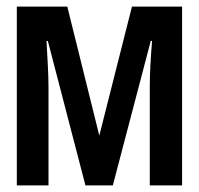

<svg xmlns="http://www.w3.org/2000/svg" viewBox="-20 -562 603 582"><path d="M31 0V-542H184L281 -151L380 -542H532V0H434V-298Q434 -356 441 -438H437L322 0H239L125 -438H121Q123 -400 125 -364Q127 -328 127 -298V0Z"/></svg>

Font: Noto Sans Mono SemiCondensed SemiBold
Style: Regular
Weight: 600
Width: 4
Designer: Monotype Design Team
Foundry: Monotype Imaging Inc.
Version: Version 2.014; ttfautohint (v1.8.4.7-5d5b)